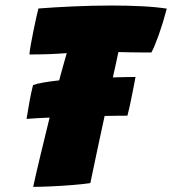

<svg xmlns="http://www.w3.org/2000/svg" viewBox="-20 -686 638 712"><path d="M89 -484Q90 -497 94.5 -522.2Q99 -547.5 104.8 -575.5Q110.5 -603.5 115.5 -625.5Q120.5 -647.5 122.5 -654.5Q179.5 -659 250.8 -662.2Q322 -665.5 394.5 -665.5Q450.5 -665.5 503.2 -663Q556 -660.5 598.5 -654Q584.5 -601 568.8 -556.8Q553 -512.5 541.5 -491.5Q530 -491.5 507 -491.5Q484 -491.5 459.8 -492Q435.5 -492.5 419 -493Q416 -478.5 410.8 -454.2Q405.5 -430 398.5 -399Q425.5 -400 447.5 -400.2Q469.5 -400.5 482.5 -400.5Q481 -391 476.2 -367Q471.5 -343 465.5 -313.5Q459.5 -284 452.5 -257Q439.5 -257 417.5 -256.8Q395.5 -256.5 368 -256Q355 -196 343.2 -141Q331.5 -86 323.8 -49Q316 -12 315 -7Q288.5 -3 248 0.2Q207.5 3.5 167.8 5.2Q128 7 103 7Q113 -39 129.5 -108.2Q146 -177.5 164 -250Q140 -249 118.2 -247.8Q96.5 -246.5 78.5 -245Q83.5 -277.5 89.5 -310.2Q95.5 -343 102.5 -370.5Q117 -376 142.2 -380.2Q167.5 -384.5 199.5 -388Q202 -397.5 204.5 -407Q211 -430.5 216.8 -451.2Q222.5 -472 227.5 -489Q195.5 -486.5 160.8 -485.2Q126 -484 89 -484Z"/></svg>

Font: Grandstander Black
Style: Italic
Weight: 900
Italic angle: -15°
Designer: Tyler Finck
Foundry: Etcetera Type Co
Version: Version 1.200; ttfautohint (v1.8.3)